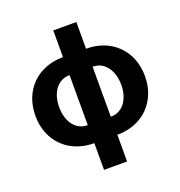

<svg xmlns="http://www.w3.org/2000/svg" viewBox="-158 -861 1110 1181"><g transform="rotate(-20 397.0 -270.5)"><path d="M321.4 185.4V-727.3H472.3V185.4ZM321.4 10.7Q258.5 10.7 206.7 -9.8Q154.8 -30.2 117.2 -67.6Q79.5 -105.1 58.9 -156.8Q38.4 -208.5 38.4 -270.6Q38.4 -333.5 58.9 -385.1Q79.5 -436.8 117.2 -474.3Q154.8 -511.7 206.7 -532.1Q258.5 -552.6 321.4 -552.6H349.4V10.7ZM321.4 -107.2H338.1V-434.7H321.4Q290.8 -434.7 267 -421.9Q243.3 -409.1 226.9 -386.9Q210.6 -364.7 202.2 -334.9Q193.9 -305 193.9 -270.6Q193.9 -225.1 208.8 -188Q223.7 -150.9 252.5 -129.1Q281.2 -107.2 321.4 -107.2ZM472.3 10.7H444.2V-552.6H472.3Q535.2 -552.6 587 -532.1Q638.8 -511.7 676.5 -474.3Q714.1 -436.8 734.7 -385.1Q755.3 -333.5 755.3 -270.6Q755.3 -208.5 734.7 -156.8Q714.1 -105.1 676.5 -67.6Q638.8 -30.2 587 -9.8Q535.2 10.7 472.3 10.7ZM472.3 -107.2Q502.8 -107.2 526.6 -119.9Q550.4 -132.5 566.8 -154.8Q583.1 -177.2 591.6 -206.9Q600.1 -236.5 600.1 -270.6Q600.1 -316.4 585 -353.5Q570 -390.6 541.5 -412.6Q513.1 -434.7 472.3 -434.7H455.6V-107.2Z"/></g></svg>

Font: InterMG
Style: Bold
Weight: 700
Designer: Rasmus Andersson
Foundry: rsms
Version: Version 3.019;December 26, 2023;FontCreator 15.0.0.2955 64-b